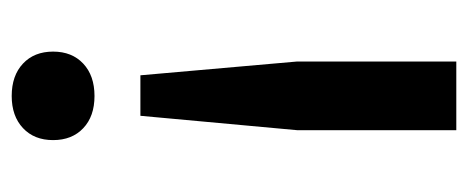

<svg xmlns="http://www.w3.org/2000/svg" viewBox="-250 -340 781 320"><g transform="rotate(-90 140.0 -180.5)"><path d="M213.5 -482Q213.5 -450.5 193.5 -431.8Q173.5 -413 139.5 -413Q105.5 -413 85.8 -431.8Q66 -450.5 66 -482Q66 -513.5 86 -532.2Q106 -551 139.5 -551Q173.5 -551 193.5 -532.2Q213.5 -513.5 213.5 -482ZM106.5 -336.5H174L197 -75V190H82.5V-75Z"/></g></svg>

Font: Encode Sans Semi Expanded Medium
Style: Regular
Weight: 500
Width: 6
Designer: Multiple Designers
Foundry: Impallari Type
Version: Version 2.000